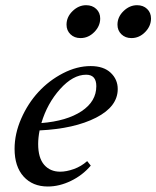

<svg xmlns="http://www.w3.org/2000/svg" viewBox="-20 -695 592 727"><path d="M477.5 -550.8Q454.6 -550.8 439.7 -565.2Q424.8 -579.6 424.8 -601.6Q424.8 -630.9 447.8 -653.1Q470.7 -675.3 499 -675.3Q522.5 -675.3 537.1 -661.1Q551.8 -647 551.8 -625Q551.8 -596.2 529.5 -573.5Q507.3 -550.8 477.5 -550.8ZM284.7 -550.8Q261.7 -550.8 246.8 -565.2Q231.9 -579.6 231.9 -601.6Q231.9 -630.9 254.9 -653.1Q277.8 -675.3 306.2 -675.3Q329.6 -675.3 344.5 -661.1Q359.4 -647 359.4 -625Q359.4 -596.2 336.9 -573.5Q314.5 -550.8 284.7 -550.8ZM161.1 11.2Q103.5 11.2 69.3 -26.6Q35.2 -64.5 35.2 -131.3Q35.2 -188.5 60.3 -245.8Q85.4 -303.2 125.5 -346.7Q165.5 -390.1 218.3 -417.5Q271 -444.8 323.2 -444.8Q372.1 -444.8 398.9 -419.7Q425.8 -394.5 425.8 -357.9Q425.8 -291.5 343.8 -249.5Q261.7 -207.5 129.9 -201.2Q124.5 -173.3 124.5 -149.9Q124.5 -97.2 147.2 -71Q169.9 -44.9 208 -44.9Q231.4 -44.9 259.5 -54.9Q287.6 -64.9 310.1 -85L323.7 -67.9Q292.5 -31.2 248.5 -10Q204.6 11.2 161.1 11.2ZM306.2 -412.1Q256.3 -412.1 207.5 -357.7Q158.7 -303.2 136.7 -229Q232.9 -236.8 288.8 -273.9Q344.7 -311 344.7 -368.7Q344.7 -412.1 306.2 -412.1Z"/></svg>

Font: Elstob Medium
Style: Italic
Weight: 500
Italic angle: -20°
Designer: Peter S. Baker
Version: Version 1.015